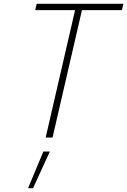

<svg xmlns="http://www.w3.org/2000/svg" viewBox="-20 -720 666 1005"><path d="M207 73H241L153 265H127ZM373 -667H164L172 -700H626L618 -667H409L255 0H219Z"/></svg>

Font: Cairo ExtraLight
Style: Italic
Weight: 275
Italic angle: -13°
Designer: Mohamed Gaber, Accademia di Belle Arti di Urbino and others
Foundry: Kief Type Foundry, Accademia di Belle Arti di Urbino and others
Version: Version 3.011